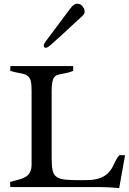

<svg xmlns="http://www.w3.org/2000/svg" viewBox="-20 -983 677 1009"><path d="M606.4 5.4Q547.4 0 499.5 0H34.2L33.2 -26.4Q53.2 -33.2 73.5 -37.8Q93.8 -42.5 109.9 -50.8Q146 -69.3 146 -117.2V-504.9Q146 -555.2 137.5 -569.1Q128.9 -583 119.9 -587.9Q110.8 -592.8 98.4 -595.7Q85.9 -598.6 69.8 -601.6Q53.7 -604.5 33.7 -610.8L34.7 -635.7H364.7V-610.4Q344.2 -601.6 316.9 -596.9Q289.6 -592.3 280 -588.6Q270.5 -585 264.2 -576.2Q251.5 -558.6 251.5 -507.8V-152.3Q251.5 -109.9 256.8 -86.2Q262.2 -62.5 280.3 -51.5Q298.3 -40.5 332 -38.3Q365.7 -36.1 405.3 -36.1Q444.8 -36.1 466.6 -38.3Q488.3 -40.5 507.8 -47.9Q549.3 -63.5 571.8 -106Q580.1 -121.6 587.6 -138.2Q595.2 -154.8 607.9 -168L637.2 -167ZM221.2 -731.9Q210 -731.9 210 -744.6Q210 -752 220.2 -765.6Q230.5 -779.3 249.8 -804.9Q269 -830.6 288.6 -856.9Q338.9 -924.3 350.6 -939.9Q368.2 -963.4 385.3 -963.4Q409.2 -963.4 421.4 -938Q424.8 -930.7 424.8 -920.2Q424.8 -909.7 410.4 -896.7Q396 -883.8 371.1 -860.8Q346.2 -837.9 321.8 -814.9Q266.1 -764.2 247.8 -748Q229.5 -731.9 221.2 -731.9Z"/></svg>

Font: RadleyRegular
Style: Regular
Weight: 400
Designer: vernon adams
Foundry: vernon adams
Version: Version 1.000;PS 001.001;hotconv 1.0.56